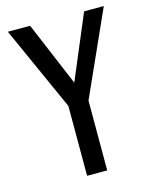

<svg xmlns="http://www.w3.org/2000/svg" viewBox="-110 -793 689 866"><g transform="rotate(-15 235.0 -360.0)"><path d="M188 0V-326L11 -720H115L262 -371H220L367 -720H459L282 -326V0Z"/></g></svg>

Font: Instrument Sans Condensed Medium
Style: Regular
Weight: 500
Width: 3
Designer: Rodrigo Fuenzalida
Foundry: fragTYPE
Version: Version 1.000;gftools[0.9.28]